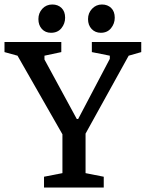

<svg xmlns="http://www.w3.org/2000/svg" viewBox="-28 -835 649 855"><path d="M168 0V-48L250 -64V-237L50 -587L-8 -603V-648H245V-603L170 -587V-570L314 -305H320L461 -573V-587L381 -603V-648H601V-603L545 -587L353 -240V-64L434 -48V0ZM421 -689Q396 -689 380 -706Q364 -723 364 -750Q364 -777 382 -796Q400 -815 426 -815Q451 -815 467 -799.5Q483 -784 483 -756Q483 -730 466.5 -709.5Q450 -689 421 -689ZM199 -689Q174 -689 158.5 -706Q143 -723 143 -750Q143 -777 160.5 -796Q178 -815 205 -815Q230 -815 246 -799.5Q262 -784 262 -756Q262 -730 245.5 -709.5Q229 -689 199 -689Z"/></svg>

Font: Faustina Light Medium
Style: Regular
Weight: 500
Version: Version 1.200